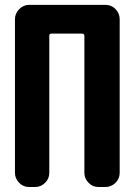

<svg xmlns="http://www.w3.org/2000/svg" viewBox="-20 -750 540 770"><path d="M403.3 -730.5Q426.8 -730.5 443.4 -713.4Q460 -696.3 460 -672.9V-56.6Q460 -33.2 442.9 -16.6Q425.8 0 403.3 0H375Q351.6 0 335 -17.1Q318.4 -34.2 318.4 -56.6V-606.4Q318.4 -615.2 308.6 -615.2H185.5Q177.7 -615.2 177.7 -606.4V-56.6Q177.7 -33.2 160.6 -16.6Q143.6 0 121.1 0H96.7Q73.2 0 56.6 -17.1Q40 -34.2 40 -56.6V-672.9Q40 -696.3 57.1 -713.4Q74.2 -730.5 96.7 -730.5Z"/></svg>

Font: Rounded Mgen+ 1m bold
Style: Bold
Weight: 700
Designer: [Source Han Sans]
Ryoko NISHIZUKA  (kana & ideographs); Paul D. Hunt (Latin, Greek & Cyrillic); Wenlong ZHANG  (bopomofo
Version: Version 1.059.20150602